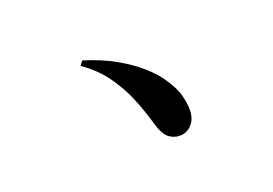

<svg xmlns="http://www.w3.org/2000/svg" viewBox="-70 -758 1140 802"><g transform="rotate(-20 500.0 -356.5)"><path d="M615 -139Q587 -139 565.5 -156.5Q544 -174 530 -223Q514 -280 490 -339.5Q466 -399 426.5 -455Q387 -511 324 -555L338 -574Q414 -551 473 -518Q532 -485 574 -448Q616 -411 639 -376Q673 -326 681.5 -289.5Q690 -253 690 -227Q690 -187 668 -163Q646 -139 615 -139Z"/></g></svg>

Font: Noto Serif JP ExtraLight ExtraBold
Style: Regular
Weight: 800
Version: Version 2.003-H1;hotconv 1.1.1;makeotfexe 2.6.0